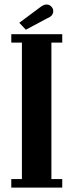

<svg xmlns="http://www.w3.org/2000/svg" viewBox="-20 -856 334 876"><path d="M31.5 0V-39H80V-661.5H31.5V-700H264V-661.5H214.5V-39H264V0ZM98 -720.5 68 -752 164 -823.5Q171 -829 178.2 -832.2Q185.5 -835.5 192 -835.5Q201.5 -835.5 208.5 -830.8Q215.5 -826 219.5 -819Q223 -812.5 223 -805Q223 -795.5 216.8 -787Q210.5 -778.5 196.5 -773Z"/></svg>

Font: Imbue Thin 10pt ExtraBold
Style: Regular
Weight: 800
Version: Version 1.102